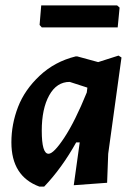

<svg xmlns="http://www.w3.org/2000/svg" viewBox="-20 -679 501 708"><path d="M412 -659 421 -651 414 -578H134L126 -587L132 -659ZM259 -471H265L342 -450L417 -474L428 -467L379 -112L375 -5L252 4L274 -154H261Q208 -59 143 9H125Q22 -29 22 -154Q22 -221 46.5 -284.5Q71 -348 126.5 -400Q182 -452 259 -471ZM134 -197Q134 -112 159 -112Q178 -112 217.5 -172Q257 -232 300 -338L302 -354V-356L237 -377Q189 -377 161.5 -327.5Q134 -278 134 -197Z"/></svg>

Font: Alegreya Sans SC
Style: Bold Italic
Weight: 700
Italic angle: -7°
Designer: Juan Pablo del Peral
Foundry: Huerta Tipografica
Version: Version 2.007